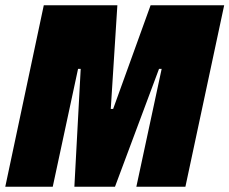

<svg xmlns="http://www.w3.org/2000/svg" viewBox="-30 -708 870 728"><path d="M-10 0 136 -688H415L390 -295H399L541 -688H820L673 0H487L583 -447H573L406 0H252L276 -447H266L170 0Z"/></svg>

Font: Saira SemiCondensed Black
Style: Italic
Weight: 900
Width: 4
Italic angle: -12°
Designer: Hector Gatti with collaboration of the Omnibus-Type team
Foundry: Omnibus-Type
Version: Version 1.101